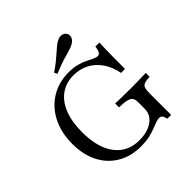

<svg xmlns="http://www.w3.org/2000/svg" viewBox="-199 -925 1099 1099"><g transform="rotate(-45 350.5 -375.5)"><path d="M329.8 11.3Q248.4 11.3 187.5 -24.6Q126.6 -60.5 93.5 -125.4Q60.5 -190.3 60.5 -277.4Q60.5 -367.7 95.2 -436.3Q129.8 -504.8 191.9 -543.5Q254 -582.3 335.5 -582.3Q373.4 -582.3 402.8 -574.6Q432.3 -566.9 453.6 -556Q475 -545.2 491.1 -537.5Q507.3 -529.8 519.4 -529.8Q531.5 -529.8 538.3 -541.5Q545.2 -553.2 548.4 -578.2H580.6Q579.8 -556.5 579 -530.2Q578.2 -504 577.8 -465.3Q577.4 -426.6 577.4 -367.7H545.2Q534.7 -424.2 506.5 -465.3Q478.2 -506.5 436.7 -528.6Q395.2 -550.8 343.5 -550.8Q282.3 -550.8 238.3 -519Q194.4 -487.1 171 -427.8Q147.6 -368.5 147.6 -285.5Q147.6 -159.7 200.4 -89.9Q253.2 -20.2 347.6 -20.2Q391.9 -20.2 425.4 -33.5Q458.9 -46.8 477.4 -70.6Q496 -94.4 496 -125.8V-178.2Q496 -201.6 488.3 -213.3Q480.6 -225 459.3 -230.2Q437.9 -235.5 397.6 -236.3V-267.7Q413.7 -266.9 446 -266.1Q478.2 -265.3 523.4 -265.3Q562.1 -265.3 591.5 -266.1Q621 -266.9 645.2 -267.7V-236.3Q616.1 -235.5 601.6 -229.8Q587.1 -224.2 582.7 -210.1Q578.2 -196 578.2 -166.9V4.8H546.8Q543.5 -14.5 536.3 -23Q529 -31.5 516.9 -31.5Q504 -31.5 487.1 -25Q470.2 -18.5 448 -10.1Q425.8 -1.6 396.8 4.8Q367.7 11.3 329.8 11.3ZM284.7 -621 275 -639.5Q306.5 -660.5 328.2 -678.2Q350 -696 365.7 -710.1Q381.5 -724.2 394.4 -735.1Q407.3 -746 421 -753.2Q441.1 -764.5 459.3 -760.9Q477.4 -757.3 485.5 -742.7Q493.5 -728.2 487.1 -711.3Q480.6 -694.4 459.7 -683.1Q443.5 -674.2 420.6 -667.7Q397.6 -661.3 364.9 -651.6Q332.3 -641.9 284.7 -621Z"/></g></svg>

Font: Playfair 12pt
Style: Regular
Weight: 400
Designer: Claus Eggers Sørensen
Foundry: Claus Eggers Sørensen
Version: Version 2.000;gftools[0.9.28]